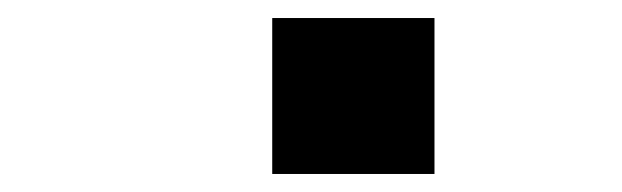

<svg xmlns="http://www.w3.org/2000/svg" viewBox="-20 -426 690 213"><path d="M282 -233V-406H462V-233Z"/></svg>

Font: Azeret Mono
Style: Bold
Weight: 700
Designer: Martin Vácha
Foundry: Displaay
Version: Version 1.002